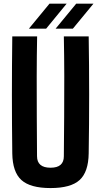

<svg xmlns="http://www.w3.org/2000/svg" viewBox="-20 -994 538 1024"><path d="M249.5 9Q141.5 9 94.2 -33.8Q47 -76.5 45.5 -175.5Q43.5 -331 43.5 -488Q43.5 -645 45.5 -800H178Q176 -696.5 175.8 -588.5Q175.5 -480.5 176.2 -372.2Q177 -264 177.5 -160.5Q177.5 -130.5 195.5 -115Q213.5 -99.5 249.5 -99.5Q285.5 -99.5 303 -115Q320.5 -130.5 320.5 -160.5Q321.5 -264 322.2 -372.2Q323 -480.5 322.8 -588.5Q322.5 -696.5 320.5 -800H453Q455.5 -645 455.5 -488Q455.5 -331 453 -175.5Q451.5 -76.5 404.5 -33.8Q357.5 9 249.5 9ZM134 -841 244 -974.5H335.5L226 -841ZM276.5 -841 386.5 -974.5H478.5L368.5 -841Z"/></svg>

Font: Big Shoulders Text Thin ExtraBold
Style: Regular
Weight: 800
Version: Version 2.002